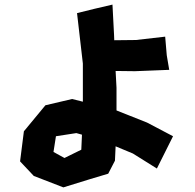

<svg xmlns="http://www.w3.org/2000/svg" viewBox="-20 -768 848 836"><path d="M336.9 -181.6 334 -116.2 260.7 -80.1 212.9 -106.4 223.6 -174.8 312.5 -188.5ZM469.7 -748 390.6 -729.5 315.4 -710.9 340.8 -491.2V-325.2L293.9 -336.9L177.7 -309.6L84 -196.3L67.4 -65.4L127 -2L255.9 47.9L373 11.7L451.2 -11.7L480.5 -68.4L483.4 -130.9L558.6 -99.6L663.1 -34.2L692.4 -92.8L733.4 -174.8L620.1 -234.4L487.3 -287.1V-385.7L483.4 -459L567.4 -458L716.8 -463.9L706.1 -527.3L699.2 -608.4L571.3 -593.8L477.5 -592.8L476.6 -616.2Z"/></svg>

Font: MaokenAssortedSans-TC
Style: Regular
Weight: 500
Version: Version 0.83